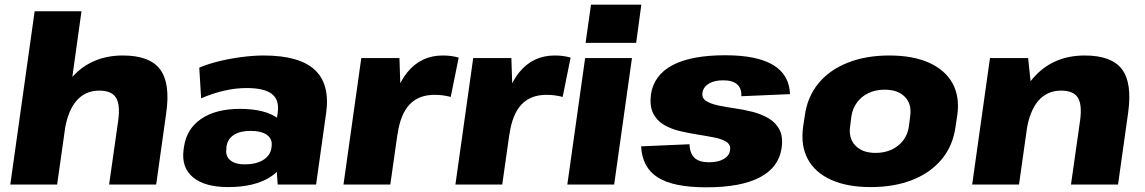

<svg xmlns="http://www.w3.org/2000/svg" viewBox="-20 -788 4888 820"><path d="M485 -274Q494 -342 475 -371.5Q456 -401 404 -401Q344 -401 306.5 -357.5Q269 -314 256 -229L176 -140L187 -212Q211 -377 293 -464Q375 -551 505 -551Q619 -551 663.5 -492Q708 -433 690 -306L647 0H446ZM128 -740H328L279 -388L224 0H24Z M1151 -203 1166 -306Q1174 -361 1141.5 -386.5Q1109 -412 1033 -412Q986 -412 936.5 -400.5Q887 -389 839 -368L831 -499Q868 -515 915.5 -526.5Q963 -538 1013 -544.5Q1063 -551 1106 -551Q1258 -551 1324 -490Q1390 -429 1373 -306L1330 0H1166ZM955 11Q854 11 804 -31Q754 -73 764 -148L766 -162Q777 -238 839.5 -280.5Q902 -323 1005 -323Q1113 -323 1168.5 -281.5Q1224 -240 1213 -165L1211 -150Q1201 -74 1133.5 -31.5Q1066 11 955 11ZM1026 -86Q1073 -86 1103.5 -104.5Q1134 -123 1139 -155L1140 -164Q1144 -194 1120.5 -211.5Q1097 -229 1049 -229Q1006 -229 979 -212Q952 -195 947 -161V-153Q942 -122 963 -104Q984 -86 1026 -86Z M1523 -540H1686L1693 -324L1647 0H1447ZM1642 -265Q1661 -407 1719.5 -479Q1778 -551 1871 -551Q1888 -551 1905 -549Q1922 -547 1939 -542L1905 -374Q1872 -383 1836 -383Q1768 -383 1729 -341.5Q1690 -300 1678 -215Z M2001 -540H2164L2171 -324L2125 0H1925ZM2120 -265Q2139 -407 2197.5 -479Q2256 -551 2349 -551Q2366 -551 2383 -549Q2400 -547 2417 -542L2383 -374Q2350 -383 2314 -383Q2246 -383 2207 -341.5Q2168 -300 2156 -215Z M2679 -540 2603 0H2403L2479 -540ZM2719 -768 2697 -605H2481L2504 -768Z M2997 12Q2856 12 2789.5 -30Q2723 -72 2718 -163L2925 -172Q2926 -133 2946 -114Q2966 -95 3009 -95Q3047 -95 3071 -109Q3095 -123 3098 -147Q3101 -170 3082.5 -182Q3064 -194 3032 -200.5Q3000 -207 2961.5 -213Q2923 -219 2884.5 -228Q2846 -237 2815.5 -255Q2785 -273 2769.5 -304Q2754 -335 2760 -384Q2772 -467 2852 -509.5Q2932 -552 3077 -552Q3213 -552 3282 -510.5Q3351 -469 3354 -386L3146 -377Q3148 -410 3128.5 -427.5Q3109 -445 3068 -445Q3031 -445 3007.5 -431Q2984 -417 2980 -392Q2977 -369 2995.5 -357Q3014 -345 3046 -338Q3078 -331 3117 -325.5Q3156 -320 3193.5 -310.5Q3231 -301 3262 -283Q3293 -265 3309 -234.5Q3325 -204 3318 -155Q3306 -73 3225 -30.5Q3144 12 2997 12Z M3699 11Q3598 11 3529.5 -20Q3461 -51 3430 -108.5Q3399 -166 3410 -247L3417 -293Q3428 -374 3475 -431.5Q3522 -489 3600 -520Q3678 -551 3778 -551Q3879 -551 3948 -520Q4017 -489 4048.5 -431.5Q4080 -374 4068 -293L4061 -247Q4050 -166 4002.5 -108.5Q3955 -51 3877.5 -20Q3800 11 3699 11ZM3719 -135Q3777 -135 3816 -166.5Q3855 -198 3862 -250L3867 -290Q3875 -343 3845 -374Q3815 -405 3758 -405Q3720 -405 3690 -391Q3660 -377 3640.5 -351Q3621 -325 3616 -290L3611 -250Q3603 -198 3633 -166.5Q3663 -135 3719 -135Z M4593 -274Q4602 -342 4583 -371.5Q4564 -401 4512 -401Q4452 -401 4414.5 -357.5Q4377 -314 4364 -229L4284 -140L4295 -212Q4319 -377 4401 -464Q4483 -551 4613 -551Q4727 -551 4771.5 -492.5Q4816 -434 4798 -306L4755 0H4554ZM4208 -540H4371L4387 -388L4332 0H4132Z"/></svg>

Font: Pathway Extreme 28pt ExtraBold
Style: Italic
Weight: 800
Italic angle: -8°
Designer: Eduardo Rodriguez Tunni
Foundry: Eduardo Rodriguez Tunni
Version: Version 1.001;gftools[0.9.26]